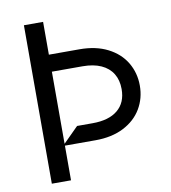

<svg xmlns="http://www.w3.org/2000/svg" viewBox="-82 -798 772 868"><g transform="rotate(-10 304.5 -363.5)"><path d="M314.6 -576.7Q389.6 -576.7 443.9 -549Q498.2 -521.3 526.5 -473.7Q554.7 -426.1 554.7 -367.9Q554.7 -309.7 526.5 -262.1Q498.2 -214.5 443.9 -186.8Q389.6 -159.1 314.6 -159.1H174V0H85.9V-727.3H174V-576.7ZM314.6 -237.2Q389.9 -237.2 430.4 -270.8Q470.9 -304.3 470.9 -366.5Q470.9 -407.7 452.8 -437.3Q434.7 -467 399.7 -482.8Q364.7 -498.6 314.6 -498.6H174V-167.6L243.6 -237.2Z"/></g></svg>

Font: Riot Sans
Style: Regular
Weight: 400
Designer: Rasmus Andersson
Foundry: rsms
Version: Version 4.001